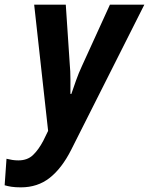

<svg xmlns="http://www.w3.org/2000/svg" viewBox="-92 -566 641 826"><path d="M-2 240Q-26 240 -42.5 237.5Q-59 235 -72 231L-64 117Q-52 120 -39.5 122Q-27 124 -13 124Q26 124 50 101Q74 78 94 40L115 -3L55 -546H191L208 -291Q211 -260 211 -225Q211 -190 211 -162H215Q224 -188 235 -219.5Q246 -251 261 -283L381 -546H529L214 79Q174 158 122 199Q70 240 -2 240Z"/></svg>

Font: Noto Sans SemiCondensed
Style: Bold Italic
Weight: 700
Width: 4
Italic angle: -12°
Designer: Monotype Design Team
Foundry: Monotype Imaging Inc.
Version: Version 2.013; ttfautohint (v1.8.4.7-5d5b)